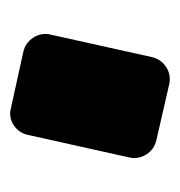

<svg xmlns="http://www.w3.org/2000/svg" viewBox="-8 -110 352 375"><g transform="rotate(90 167.5 78.0)"><path d="M243 199Q239 217 223.5 227Q208 237 190 232L81 208Q63 204 53 188.5Q43 173 47 155L91 -43Q95 -61 110.5 -71Q126 -81 144 -77L253 -52Q271 -48 281 -32.5Q291 -17 287 1Z"/></g></svg>

Font: d puntillas B to tiptoe
Style: Regular
Weight: 400
Designer: deFharo
Foundry: deFharo.com
Version: Version 1.001 2012